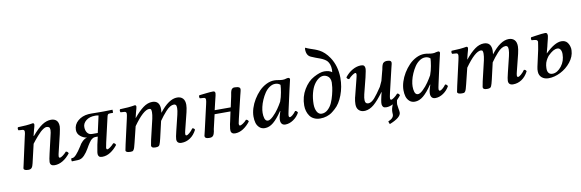

<svg xmlns="http://www.w3.org/2000/svg" viewBox="-58 -1208 5743 1898"><g transform="rotate(-10 2814.0 -259.0)"><path d="M89.8 -12.2Q89.8 -15.1 91.1 -20.5Q92.3 -25.9 94.2 -33.7Q96.2 -41.5 97.2 -46.9L157.2 -319.8Q166 -352.5 166 -367.2Q166 -387.7 147 -389.2L106.9 -392.1Q102.5 -398.9 102.3 -407.7Q102.1 -416.5 106.9 -422.9Q197.3 -424.8 256.8 -436Q271 -436 271 -419.9Q271 -413.6 267.6 -401.1Q264.2 -388.7 257.6 -365.5Q251 -342.3 246.1 -319.8L244.1 -310.1H247.1Q307.1 -380.9 351.8 -409.9Q396.5 -439 440.9 -439Q475.1 -439 495.1 -419.7Q515.1 -400.4 515.1 -358.9Q515.1 -342.8 502 -283.2L463.9 -124Q453.1 -82 453.1 -69.8Q453.1 -54.2 463.9 -54.2Q473.1 -54.2 492.7 -68.1Q512.2 -82 530.8 -103Q540.5 -103 546.9 -96.7Q553.2 -90.3 556.2 -82Q521.5 -37.6 481.4 -13.9Q441.4 9.8 399.9 9.8Q355 9.8 355 -29.8Q355 -51.3 370.1 -115.2L407.2 -274.9Q418.9 -319.3 418.9 -339.8Q418.9 -360.8 410.4 -368.4Q401.9 -376 383.8 -376Q371.6 -376 354.5 -365.2Q337.4 -354.5 323 -341.3Q308.6 -328.1 288.3 -304.9Q268.1 -281.7 257.8 -269Q247.6 -256.3 231 -234.9L187 -45.9Q180.7 -16.6 169.9 -3.4Q159.2 9.8 137.2 9.8Q89.8 9.8 89.8 -12.2Z M817.9 -230H874L911.6 -398.9Q896.5 -402.8 878.9 -402.8Q820.3 -402.8 786.6 -375.2Q752.9 -347.7 752.9 -311Q752.9 -275.4 769.5 -252.7Q786.1 -230 817.9 -230ZM849.6 -115.2 867.7 -194.8H843.8Q837.9 -194.8 835 -193.8Q824.7 -192.9 814.5 -186.3Q804.2 -179.7 797.1 -172.9Q790 -166 779.1 -149.4Q768.1 -132.8 762.9 -124.3Q757.8 -115.7 744.6 -92.8Q733.4 -74.2 723.9 -61Q714.4 -47.9 700 -32.2Q685.5 -16.6 668.7 -8.3Q651.9 0 633.8 0L573.7 2Q570.8 -2.4 570.6 -12.9Q570.3 -23.4 573.7 -28.8L586.9 -29.8Q616.7 -31.7 678.7 -128.9Q691.9 -155.3 714.6 -177Q737.3 -198.7 762.7 -204.1Q727.5 -207.5 696.8 -232.7Q666 -257.8 666 -296.9Q666 -350.1 708.7 -387Q751.5 -423.8 814.9 -429.2Q819.8 -429.2 829.8 -429.7Q839.8 -430.2 845.7 -430.2L933.6 -429.2H968.8L1056.6 -431.2L1057.6 -429.2V-402.8Q1057.6 -399.9 1052.7 -399.9H1027.8Q1011.2 -399.9 1005.9 -393.8Q1000.5 -387.7 996.6 -370.1L939.9 -124Q929.7 -78.6 929.7 -71.8Q929.7 -54.2 939.9 -54.2Q949.2 -54.2 968.8 -68.1Q988.3 -82 1006.8 -103Q1025.4 -103 1031.7 -82Q999 -40 959.7 -15.1Q920.4 9.8 878.9 9.8H877Q855.5 9.8 846.4 1Q837.4 -7.8 835.9 -23.9Q835 -29.8 836.9 -43Q838.9 -61.5 849.6 -115.2Z M1270.5 -319.8 1268.6 -310.1H1269.5Q1320.3 -372.6 1365.5 -405.8Q1410.6 -439 1456.5 -439Q1531.2 -439 1531.2 -353Q1531.2 -336.9 1528.3 -316.9Q1622.6 -439 1706.5 -439Q1742.2 -439 1763.2 -417.5Q1784.2 -396 1784.2 -353Q1784.2 -325.2 1773.4 -279.8L1730.5 -107.9Q1723.6 -82.5 1723.6 -68.8Q1723.6 -54.2 1734.4 -54.2Q1744.6 -54.2 1764.4 -70.8Q1784.2 -87.4 1802.2 -112.8Q1811.5 -112.8 1818.1 -107.2Q1824.7 -101.6 1826.2 -94.2Q1799.8 -43 1760 -16.6Q1720.2 9.8 1674.3 9.8Q1626.5 9.8 1626.5 -33.2Q1626.5 -53.2 1641.6 -113.8L1680.2 -272Q1689.5 -311.5 1689.5 -336.9Q1689.5 -359.9 1682.6 -367.9Q1675.8 -376 1662.6 -376Q1644 -376 1623.3 -363.5Q1602.5 -351.1 1580.1 -325.9Q1557.6 -300.8 1544.7 -284.2Q1531.7 -267.6 1511.2 -238.8L1472.7 -71.8Q1466.8 -46.9 1462.9 -33.7Q1459 -20.5 1454.6 -10.5Q1450.2 -0.5 1444.1 3.2Q1438 6.8 1431.4 8.3Q1424.8 9.8 1412.6 9.8Q1388.7 9.8 1379.6 3.2Q1370.6 -3.4 1370.6 -15.1Q1370.6 -20.5 1381.3 -71.8L1429.2 -274.9Q1437.5 -314 1437.5 -339.8Q1437.5 -358.9 1433.1 -367.4Q1428.7 -376 1415.5 -376Q1357.4 -376 1254.4 -231L1215.3 -71.8Q1207.5 -41 1203.1 -26.4Q1198.7 -11.7 1192.4 -2.7Q1186 6.3 1179.7 8.1Q1173.3 9.8 1160.6 9.8Q1113.3 9.8 1113.3 -12.2Q1113.3 -16.1 1125.5 -71.8L1181.6 -319.8Q1189.5 -355 1189.5 -367.2Q1189.5 -387.7 1171.4 -389.2L1131.3 -392.1Q1127 -398.9 1126.7 -407.7Q1126.5 -416.5 1131.3 -422.9Q1218.8 -424.8 1281.2 -436Q1295.4 -436 1295.4 -419.9Q1295.4 -413.6 1291.7 -400.9Q1288.1 -388.2 1281.7 -365.5Q1275.4 -342.8 1270.5 -319.8Z M1920.4 -71.8 1977.5 -320.8Q1985.4 -352.5 1985.4 -369.1Q1985.4 -377 1980.7 -382.8Q1976.1 -388.7 1967.3 -389.2L1927.2 -392.1Q1922.9 -398.9 1922.6 -407.7Q1922.4 -416.5 1927.2 -422.9Q1939.9 -424.3 1965.6 -427.2Q1991.2 -430.2 2004.9 -431.6Q2018.6 -433.1 2036.6 -434.6Q2054.7 -436 2067.4 -436Q2088.4 -436 2088.4 -415Q2088.4 -407.2 2085.2 -393.3Q2082 -379.4 2076.2 -356.2Q2070.3 -333 2067.4 -319.8L2051.3 -251H2212.4L2235.4 -356.9Q2236.8 -363.3 2238.8 -376Q2240.7 -388.7 2242.2 -395.5Q2243.7 -402.3 2246.8 -411.9Q2250 -421.4 2254.2 -426.5Q2258.3 -431.6 2265.1 -435.3Q2272 -439 2281.2 -439Q2296.4 -439 2300.3 -438Q2339.4 -435.5 2339.4 -412.1Q2339.4 -406.7 2337.2 -396.2Q2335 -385.7 2331.3 -371.8Q2327.6 -357.9 2326.2 -352.1L2271.5 -124Q2263.7 -92.3 2262.2 -80.1V-71.8Q2263.7 -58.1 2272.5 -58.1Q2281.2 -58.1 2301.3 -70.6Q2321.3 -83 2339.4 -104Q2348.6 -104 2355.2 -97.7Q2361.8 -91.3 2364.3 -83Q2332 -40.5 2292.5 -15.4Q2252.9 9.8 2211.4 9.8Q2175.3 9.8 2169.4 -20Q2168 -30.3 2169.4 -43Q2170.4 -53.7 2176.3 -88.9Q2177.2 -92.8 2179.2 -101.3Q2181.2 -109.9 2182.1 -113.8L2203.1 -211.9H2043.5L2010.3 -68.8Q2008.8 -54.7 2006.8 -44.9Q2004.9 -35.2 2000.5 -22Q1996.1 -8.8 1987.8 -1Q1979.5 6.8 1967.3 8.8Q1964.4 8.8 1958.7 9.3Q1953.1 9.8 1950.2 9.8Q1925.8 9.3 1916.5 2.4Q1907.2 -4.4 1907.2 -17.1Q1907.2 -20.5 1920.4 -71.8Z M2703.1 -221.2Q2718.8 -263.2 2726.8 -310.1Q2734.9 -356.9 2735.8 -384.8Q2715.3 -403.8 2685.1 -403.8Q2655.3 -403.8 2627.2 -384.5Q2599.1 -365.2 2579.1 -335.2Q2559.1 -305.2 2543.7 -269.8Q2528.3 -234.4 2520.8 -200.9Q2513.2 -167.5 2513.2 -142.1Q2513.2 -127.4 2514.6 -114.5Q2516.1 -101.6 2520 -87.9Q2523.9 -74.2 2532.2 -66.2Q2540.5 -58.1 2552.2 -58.1Q2574.2 -58.1 2606 -88.9Q2637.7 -119.6 2661.4 -154.1Q2685.1 -188.5 2703.1 -221.2ZM2821.3 -439Q2837.9 -439 2837.9 -421.9Q2834.5 -408.2 2813 -314.9L2770 -121.1Q2761.2 -81.5 2761.2 -71.8Q2761.2 -54.2 2772.9 -54.2Q2781.2 -54.2 2798.1 -67.4Q2814.9 -80.6 2833 -105Q2849.1 -105 2857.9 -85Q2835.4 -43.5 2795.9 -16.8Q2756.3 9.8 2716.3 9.8Q2692.4 9.8 2680.7 -4.4Q2668.9 -18.6 2668.9 -42Q2668.9 -72.3 2682.1 -108.9L2689 -128.9L2686 -130.9Q2637.7 -59.1 2596.2 -24.7Q2554.7 9.8 2510.3 9.8Q2477.1 9.8 2455.6 -10.3Q2434.1 -30.3 2426 -58.6Q2418 -86.9 2418 -122.1Q2418 -161.1 2431.6 -205.1Q2445.3 -249 2470.5 -290.3Q2495.6 -331.5 2527.8 -365Q2560.1 -398.4 2600.6 -418.7Q2641.1 -439 2682.1 -439Q2701.7 -439 2727.1 -434.1Q2748.5 -430.2 2766.1 -430.2Q2785.6 -430.2 2801.3 -436Q2811.5 -439 2821.3 -439Z M3238.8 -319.8Q3238.8 -342.3 3231.4 -358.6Q3224.1 -375 3212.6 -383.3Q3201.2 -391.6 3189.7 -395.3Q3178.2 -398.9 3167.5 -398.9Q3143.1 -398.9 3118.2 -381.3Q3093.3 -363.8 3072.3 -332Q3051.3 -300.3 3038.1 -249.8Q3024.9 -199.2 3024.4 -140.1Q3024.4 -93.8 3041.3 -63.5Q3058.1 -33.2 3087.9 -33.2Q3122.1 -33.2 3149.9 -58.6Q3177.7 -84 3193.6 -119.9Q3209.5 -155.8 3220.2 -198Q3231 -240.2 3234.9 -271Q3238.8 -301.8 3238.8 -319.8ZM3183.6 -440.9Q3233.9 -440.9 3260.7 -418.9Q3262.7 -427.7 3262.7 -443.8Q3262.7 -473.6 3254.9 -495.8Q3247.1 -518.1 3235.6 -531.2Q3224.1 -544.4 3204.6 -555.4Q3185.1 -566.4 3168 -572.5Q3150.9 -578.6 3125 -588.1Q3099.1 -597.7 3081.5 -606Q3035.6 -624 3035.6 -688Q3035.6 -703.1 3041.5 -703.1H3042.5Q3059.6 -693.8 3084.5 -685.5Q3109.4 -677.2 3130.4 -669.7Q3151.4 -662.1 3175.3 -649.9Q3199.2 -637.7 3223.6 -615Q3248 -592.3 3270.5 -559.1Q3329.1 -470.7 3330.6 -351.1Q3330.6 -259.8 3299.6 -178.2Q3268.6 -96.7 3220.7 -55.2Q3196.8 -33.7 3179.4 -21.5Q3162.1 -9.3 3131.8 1Q3101.6 11.2 3065.4 11.2Q3030.8 11.2 3003.9 -2Q2977.1 -15.1 2961.7 -37.4Q2946.3 -59.6 2938.5 -86.2Q2930.7 -112.8 2930.7 -142.1Q2930.7 -230.5 2973.9 -302.2Q3017.1 -374 3076.7 -405.8Q3141.6 -440.9 3183.6 -440.9Z M3551.3 -436Q3572.3 -436 3581.1 -427.7Q3589.8 -419.4 3591.3 -402.8Q3593.8 -386.2 3575.7 -311L3534.7 -148.9Q3525.9 -111.3 3527.3 -88.9Q3528.8 -54.2 3558.6 -54.2Q3560.5 -54.2 3564.2 -54.7Q3567.9 -55.2 3569.3 -55.2Q3595.7 -60.5 3624.3 -92.8Q3652.8 -125 3699.2 -194.8Q3707 -211.9 3724.6 -250L3748.5 -341.8Q3749.5 -344.7 3751 -350.8Q3752.4 -356.9 3753.4 -359.9Q3753.9 -362.8 3756.3 -375.5Q3758.8 -388.2 3760 -391.8Q3761.2 -395.5 3764.4 -405Q3767.6 -414.6 3771 -418.5Q3774.4 -422.4 3780.5 -426.8Q3786.6 -431.2 3794.4 -433.1Q3807.1 -436.5 3817.4 -435.1Q3838.9 -434.6 3847.2 -428.2Q3855.5 -421.9 3855.5 -409.2Q3855.5 -404.3 3853 -394.3Q3850.6 -384.3 3847.2 -371.3Q3843.8 -358.4 3842.3 -351.1L3787.6 -119.1Q3778.3 -77.1 3778.3 -66.9Q3778.3 -49.8 3788.6 -49.8Q3796.9 -49.8 3817.1 -64Q3837.4 -78.1 3855.5 -99.1Q3873.5 -99.1 3880.4 -78.1Q3865.2 -58.1 3843.3 -36.1Q3837.4 -7.8 3837.4 5.9Q3837.9 19.5 3843.3 48.8Q3848.6 72.8 3848.6 88.9Q3848.6 139.2 3732.4 185.1L3721.7 157.2Q3739.7 148.4 3750 142.1Q3760.3 135.7 3769.3 124Q3778.3 112.3 3778.3 98.1Q3778.3 96.2 3777.8 87.4Q3777.3 78.6 3777.3 71.8Q3777.3 37.6 3795.4 -2H3794.4Q3776.4 7.3 3759.3 11.2Q3746.1 15.1 3727.5 15.1Q3707 15.1 3698 6.6Q3689 -2 3686.5 -18.1Q3686 -20.5 3686 -24.2Q3686 -27.8 3686.3 -33Q3686.5 -38.1 3686.5 -41Q3688 -58.6 3699.2 -107.9Q3703.1 -118.2 3707.5 -139.2L3705.6 -141.1Q3647 -62 3604.7 -26.6Q3562.5 8.8 3516.6 13.2H3500.5Q3471.2 11.7 3451.4 -8.3Q3431.6 -28.3 3431.6 -66.9V-67.9Q3431.6 -97.2 3439.5 -132.8Q3439.9 -134.3 3440.9 -137.9Q3441.9 -141.6 3442.4 -143.1L3482.4 -301.8Q3493.7 -345.7 3493.7 -355Q3493.7 -372.1 3483.4 -372.1Q3475.1 -372.1 3453.9 -357.9Q3432.6 -343.8 3414.6 -323.2Q3396.5 -323.2 3389.6 -344.2Q3423.8 -388.2 3466.6 -412.1Q3509.3 -436 3551.3 -436Z M4208.5 -221.2Q4224.1 -263.2 4232.2 -310.1Q4240.2 -356.9 4241.2 -384.8Q4220.7 -403.8 4190.4 -403.8Q4160.6 -403.8 4132.6 -384.5Q4104.5 -365.2 4084.5 -335.2Q4064.5 -305.2 4049.1 -269.8Q4033.7 -234.4 4026.1 -200.9Q4018.6 -167.5 4018.6 -142.1Q4018.6 -127.4 4020 -114.5Q4021.5 -101.6 4025.4 -87.9Q4029.3 -74.2 4037.6 -66.2Q4045.9 -58.1 4057.6 -58.1Q4079.6 -58.1 4111.3 -88.9Q4143.1 -119.6 4166.7 -154.1Q4190.4 -188.5 4208.5 -221.2ZM4326.7 -439Q4343.3 -439 4343.3 -421.9Q4339.8 -408.2 4318.4 -314.9L4275.4 -121.1Q4266.6 -81.5 4266.6 -71.8Q4266.6 -54.2 4278.3 -54.2Q4286.6 -54.2 4303.5 -67.4Q4320.3 -80.6 4338.4 -105Q4354.5 -105 4363.3 -85Q4340.8 -43.5 4301.3 -16.8Q4261.7 9.8 4221.7 9.8Q4197.8 9.8 4186 -4.4Q4174.3 -18.6 4174.3 -42Q4174.3 -72.3 4187.5 -108.9L4194.3 -128.9L4191.4 -130.9Q4143.1 -59.1 4101.6 -24.7Q4060.1 9.8 4015.6 9.8Q3982.4 9.8 3960.9 -10.3Q3939.5 -30.3 3931.4 -58.6Q3923.3 -86.9 3923.3 -122.1Q3923.3 -161.1 3937 -205.1Q3950.7 -249 3975.8 -290.3Q4001 -331.5 4033.2 -365Q4065.4 -398.4 4106 -418.7Q4146.5 -439 4187.5 -439Q4207 -439 4232.4 -434.1Q4253.9 -430.2 4271.5 -430.2Q4291 -430.2 4306.6 -436Q4316.9 -439 4326.7 -439Z M4599.1 -319.8 4597.2 -310.1H4598.1Q4648.9 -372.6 4694.1 -405.8Q4739.3 -439 4785.2 -439Q4859.9 -439 4859.9 -353Q4859.9 -336.9 4856.9 -316.9Q4951.2 -439 5035.2 -439Q5070.8 -439 5091.8 -417.5Q5112.8 -396 5112.8 -353Q5112.8 -325.2 5102.1 -279.8L5059.1 -107.9Q5052.2 -82.5 5052.2 -68.8Q5052.2 -54.2 5063 -54.2Q5073.2 -54.2 5093 -70.8Q5112.8 -87.4 5130.9 -112.8Q5140.1 -112.8 5146.7 -107.2Q5153.3 -101.6 5154.8 -94.2Q5128.4 -43 5088.6 -16.6Q5048.8 9.8 5002.9 9.8Q4955.1 9.8 4955.1 -33.2Q4955.1 -53.2 4970.2 -113.8L5008.8 -272Q5018.1 -311.5 5018.1 -336.9Q5018.1 -359.9 5011.2 -367.9Q5004.4 -376 4991.2 -376Q4972.7 -376 4951.9 -363.5Q4931.2 -351.1 4908.7 -325.9Q4886.2 -300.8 4873.3 -284.2Q4860.4 -267.6 4839.8 -238.8L4801.3 -71.8Q4795.4 -46.9 4791.5 -33.7Q4787.6 -20.5 4783.2 -10.5Q4778.8 -0.5 4772.7 3.2Q4766.6 6.8 4760 8.3Q4753.4 9.8 4741.2 9.8Q4717.3 9.8 4708.3 3.2Q4699.2 -3.4 4699.2 -15.1Q4699.2 -20.5 4710 -71.8L4757.8 -274.9Q4766.1 -314 4766.1 -339.8Q4766.1 -358.9 4761.7 -367.4Q4757.3 -376 4744.1 -376Q4686 -376 4583 -231L4543.9 -71.8Q4536.1 -41 4531.7 -26.4Q4527.3 -11.7 4521 -2.7Q4514.6 6.3 4508.3 8.1Q4502 9.8 4489.3 9.8Q4441.9 9.8 4441.9 -12.2Q4441.9 -16.1 4454.1 -71.8L4510.3 -319.8Q4518.1 -355 4518.1 -367.2Q4518.1 -387.7 4500 -389.2L4460 -392.1Q4455.6 -398.9 4455.3 -407.7Q4455.1 -416.5 4460 -422.9Q4547.4 -424.8 4609.9 -436Q4624 -436 4624 -419.9Q4624 -413.6 4620.4 -400.9Q4616.7 -388.2 4610.4 -365.5Q4604 -342.8 4599.1 -319.8Z M5396 -207Q5395 -205.6 5389.2 -197.8Q5383.3 -189.9 5379.4 -183.3Q5375.5 -176.8 5370.1 -166.7Q5364.7 -156.7 5360.8 -144.3Q5356.9 -131.8 5355 -118.2Q5355 -114.3 5354 -106.2Q5353 -98.1 5353 -94.2Q5351.1 -65.4 5361.1 -48.1Q5371.1 -30.8 5391.1 -26.9Q5396 -25.9 5406.7 -25.9Q5453.6 -28.3 5493.9 -79.6Q5534.2 -130.9 5534.2 -201.2Q5534.2 -229 5523.2 -246.1Q5512.2 -263.2 5493.2 -263.2Q5471.2 -263.2 5448.7 -250.2Q5426.3 -237.3 5396 -207ZM5395 -285.2 5381.8 -234.9H5383.8Q5478 -327.1 5543.9 -327.1Q5583 -327.1 5603.3 -301.3Q5623.5 -275.4 5627.9 -237.8V-219.2Q5625.5 -159.2 5582.3 -104.7Q5539.1 -50.3 5477.8 -19.5Q5416.5 11.2 5357.9 11.2Q5316.9 11.2 5290.8 -11Q5264.6 -33.2 5263.2 -70.8Q5261.7 -93.3 5268.1 -121.1L5304.2 -284.2Q5310.5 -316.4 5311 -324.2Q5316.9 -355.5 5316.9 -362.8Q5315.9 -370.1 5311.5 -375.7Q5307.1 -381.3 5299.8 -382.8Q5284.2 -386.7 5256.8 -388.2Q5248 -403.8 5257.8 -418Q5272 -419.9 5305.2 -424.8Q5338.4 -429.7 5361.8 -432.4Q5385.3 -435.1 5399.9 -435.1Q5420.4 -435.1 5421.9 -416Q5422.9 -413.1 5422.9 -403.8Q5421.4 -388.2 5403.8 -320.8Q5402.8 -313.5 5399.2 -300.3Q5395.5 -287.1 5395 -285.2Z"/></g></svg>

Font: Common Serif Medium
Style: Italic
Weight: 500
Italic angle: -12°
Designer: Philipp H. Poll, Khaled Hosny
Foundry: Stefan Peev, Context Ltd.
Version: Version 1.026